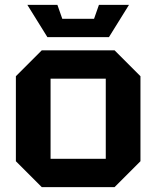

<svg xmlns="http://www.w3.org/2000/svg" viewBox="-20 -766 640 786"><path d="M45 -106V-454L151 -560H449L555 -454V-106L449 0H151ZM187 -116H413V-444H187ZM385 -746H508L426 -614H174L92 -746H215L235 -689H365Z"/></svg>

Font: Tektur SemiBold
Style: Regular
Weight: 600
Designer: Adam Jagosz
Foundry: Adam Jagosz
Version: Version 1.005;gftools[0.9.30]